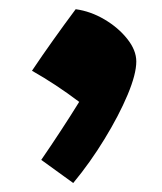

<svg xmlns="http://www.w3.org/2000/svg" viewBox="-20 -828 358 425"><path d="M147.5 -807.6Q180.2 -803.2 210.9 -785.2Q241.7 -767.1 261.7 -741.9Q281.7 -716.8 281.7 -691.9Q281.7 -664.1 262.5 -618.2Q243.2 -572.3 211.4 -520.3Q179.7 -468.3 142.1 -422.9L71.3 -474.1Q93.8 -506.8 114.7 -538.8Q135.7 -570.8 155.3 -602.5Q103.5 -641.6 50.8 -671.4Q73.7 -705.6 97.2 -738.5Q120.6 -771.5 147.5 -807.6Z"/></svg>

Font: Pinar ExtraBold
Style: Regular
Weight: 800
Designer: Amin Abedi
Version: Version 3.000